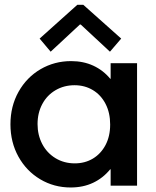

<svg xmlns="http://www.w3.org/2000/svg" viewBox="-20 -789 662 816"><path d="M450.2 -69.3H448.2Q418 -32.2 375.7 -12.2Q333.5 7.8 280.3 7.8Q209.5 7.8 150.9 -27.1Q92.3 -62 58.3 -123.3Q24.4 -184.6 24.4 -260.7Q24.4 -337.4 58.8 -398.9Q93.3 -460.4 152.3 -494.9Q211.4 -529.3 282.2 -529.3Q334.5 -529.3 376.7 -509.8Q418.9 -490.2 448.7 -454.1H450.2V-520.5H562.5V0H450.2ZM448.2 -259.8Q448.2 -309.6 428.7 -347.4Q409.2 -385.3 374.8 -406Q340.3 -426.8 296.9 -426.8Q252 -426.8 215.8 -405.5Q179.7 -384.3 159.7 -346.7Q139.6 -309.1 139.6 -261.7Q139.6 -215.3 159.4 -177.2Q179.2 -139.2 215.6 -116.9Q252 -94.7 297.9 -94.7Q340.8 -94.7 374.8 -115Q408.7 -135.3 428.5 -172.6Q448.2 -210 448.2 -259.8ZM148.4 -625 308.6 -768.6H334L495.1 -625L447.3 -569.3L323.2 -684.6H319.3L195.3 -569.3Z"/></svg>

Font: Reddit Sans Chocolate SemiBold
Style: Regular
Weight: 600
Designer: Stephen Hutchings
Foundry: Reddit
Version: Version 1.011